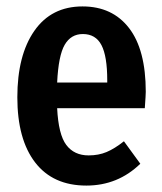

<svg xmlns="http://www.w3.org/2000/svg" viewBox="-20 -563 504 598"><path d="M431 -226H158Q162 -144 186.5 -111.5Q211 -79 256 -79Q287 -79 312 -89.5Q337 -100 366 -123L417 -53Q347 15 249 15Q145 15 89.5 -57Q34 -129 34 -260Q34 -391 87 -467Q140 -543 237 -543Q330 -543 382 -475.5Q434 -408 434 -277Q434 -268 431 -226ZM314 -313Q314 -388 296 -422.5Q278 -457 238 -457Q201 -457 181.5 -423.5Q162 -390 158 -306H314Z"/></svg>

Font: Fira Sans Compressed Medium
Style: Regular
Weight: 500
Width: 1
Designer: bBox Type GmbH & Carrois Corporate GbR & Edenspiekermann AG
Foundry: bBox Type GmbH & Carrois Corporate GbR & Edenspiekermann AG
Version: Version 4.301